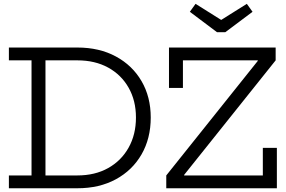

<svg xmlns="http://www.w3.org/2000/svg" viewBox="-20 -1006 1530 1026"><path d="M325.5 0V-68.5H393.5Q487.5 -68.5 557.8 -107.8Q628 -147 667.2 -217Q706.5 -287 706.5 -378Q706.5 -468.5 667.2 -537.5Q628 -606.5 557.8 -645Q487.5 -683.5 393.5 -683.5H325.5V-752H393.5Q511 -752 599.2 -704.2Q687.5 -656.5 736.5 -572.2Q785.5 -488 785.5 -378Q785.5 -266.5 736.5 -181.2Q687.5 -96 599.2 -48Q511 0 393.5 0ZM27.5 0V-68.5H148.5V-683.5H27.5V-752H351.5V-683.5H223V-68.5H351.5V0ZM868.5 -68.5 1357.5 -680.5V-702.5L1453 -683.5L964 -71.5V-48ZM1453 -752V-683.5H957.5V-536H883V-752ZM1384.5 -216H1459.5V0H868.5V-68.5H1384.5ZM1184 -834 1329.5 -943 1299 -985.5 1162 -899.5 1025 -985.5 994.5 -943 1139.5 -834Z"/></svg>

Font: Hepta Slab
Style: Regular
Weight: 400
Designer: Michael LaGattuta
Foundry: Michael LaGattuta
Version: Version 1.100